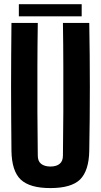

<svg xmlns="http://www.w3.org/2000/svg" viewBox="-20 -912 493 940"><path d="M226.6 8.8C293.9 8.8 342.8 -4.9 372.1 -33.2C400.4 -61.5 416 -108.4 417 -173.8C418.9 -277.3 419.9 -381.8 419.9 -487.3C419.9 -591.8 418.9 -696.3 417 -799.8H288.1C289.1 -730.5 290 -659.2 290 -585.9V-364.3C289.1 -291 289.1 -219.7 288.1 -150.4C288.1 -132.8 283.2 -119.1 272.5 -110.4C262.7 -101.6 247.1 -96.7 226.6 -96.7C207 -96.7 191.4 -101.6 180.7 -110.4C169.9 -119.1 165 -132.8 165 -150.4C164.1 -219.7 164.1 -291 163.1 -364.3V-585.9C163.1 -659.2 164.1 -730.5 165 -799.8H36.1C35.2 -696.3 34.2 -591.8 34.2 -487.3C34.2 -381.8 35.2 -277.3 36.1 -173.8C37.1 -108.4 51.8 -61.5 81.1 -33.2C111.3 -4.9 159.2 8.8 226.6 8.8ZM72.3 -891.6V-832H379.9V-891.6H72.3Z"/></svg>

Font: Yellow Ladder Regular
Style: Regular
Weight: 400
Designer: Zima Creative
Version: Version 2.002